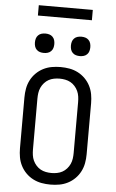

<svg xmlns="http://www.w3.org/2000/svg" viewBox="-70 -1169 740 1222"><g transform="rotate(5 300.0 -557.5)"><path d="M300 8Q271 8 243 3Q215 -2 189.5 -15Q164 -28 143.5 -48.5Q123 -69 110 -94.5Q97 -120 92 -148Q87 -176 87 -205V-530Q87 -559 92 -587Q97 -615 110 -640.5Q123 -666 143.5 -686.5Q164 -707 189.5 -720Q215 -733 243 -738Q271 -743 300 -743Q329 -743 357 -738Q385 -733 410.5 -720Q436 -707 456.5 -686.5Q477 -666 490 -640.5Q503 -615 508 -587Q513 -559 513 -530V-205Q513 -176 508 -148Q503 -120 490 -94.5Q477 -69 456.5 -48.5Q436 -28 410.5 -15Q385 -2 357 3Q329 8 300 8ZM300 -66Q318 -66 336 -69.5Q354 -73 369.5 -81.5Q385 -90 397.5 -104Q410 -118 417.5 -134.5Q425 -151 427.5 -169Q430 -187 430 -205V-530Q430 -548 427.5 -566Q425 -584 417.5 -600.5Q410 -617 397.5 -631Q385 -645 369.5 -653.5Q354 -662 336 -665.5Q318 -669 300 -669Q282 -669 264 -665.5Q246 -662 230.5 -653.5Q215 -645 202.5 -631Q190 -617 182.5 -600.5Q175 -584 172.5 -566Q170 -548 170 -530V-205Q170 -187 172.5 -169Q175 -151 182.5 -134.5Q190 -118 202.5 -104Q215 -90 230.5 -81.5Q246 -73 264 -69.5Q282 -66 300 -66ZM415 -823Q402 -823 390 -826.5Q378 -830 369 -839Q360 -848 356.5 -860Q353 -872 353 -885Q353 -898 356.5 -910Q360 -922 369 -931Q378 -940 390 -943.5Q402 -947 415 -947Q428 -947 440 -943.5Q452 -940 461 -931Q470 -922 473.5 -910Q477 -898 477 -885Q477 -872 473.5 -860Q470 -848 461 -839Q452 -830 440 -826.5Q428 -823 415 -823ZM185 -823Q172 -823 160 -826.5Q148 -830 139 -839Q130 -848 126.5 -860Q123 -872 123 -885Q123 -898 126.5 -910Q130 -922 139 -931Q148 -940 160 -943.5Q172 -947 185 -947Q198 -947 210 -943.5Q222 -940 231 -931Q240 -922 243.5 -910Q247 -898 247 -885Q247 -872 243.5 -860Q240 -848 231 -839Q222 -830 210 -826.5Q198 -823 185 -823ZM127 -1057V-1123H472V-1057Z"/></g></svg>

Font: Iosevka Etoile
Style: Regular
Weight: 400
Designer: Belleve Invis
Foundry: Belleve Invis
Version: Version 33.2.4